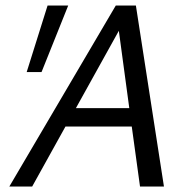

<svg xmlns="http://www.w3.org/2000/svg" viewBox="-20 -678 692 698"><path d="M459 -218H218L97 0H14L401 -658H474L576 0H489ZM450 -285 412 -566 256 -285ZM77 -416 153 -658H228L131 -416Z"/></svg>

Font: Ysabeau Medium
Style: Italic
Weight: 500
Italic angle: -12°
Designer: Christian Thalmann (Catharsis Fonts)
Version: Version 0.003